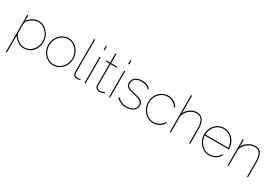

<svg xmlns="http://www.w3.org/2000/svg" viewBox="59 -1897 4693 3277"><g transform="rotate(30 2405.5 -258.5)"><path d="M104 -119.1V212.9H84V-519H104V-409.2Q137.2 -461.4 192.9 -494.1Q248.5 -526.9 307.1 -526.9Q377.4 -526.9 435.8 -487.1Q494.1 -447.3 525.6 -386Q557.1 -324.7 557.1 -257.8Q557.1 -186.5 527.6 -125.7Q498 -64.9 442.1 -27.6Q386.2 9.8 315.9 9.8Q251 9.8 195.8 -26.4Q140.6 -62.5 104 -119.1ZM537.1 -257.8Q537.1 -322.3 506.6 -379.4Q476.1 -436.5 422.9 -471.7Q369.6 -506.8 307.1 -506.8Q267.1 -506.8 220.7 -484.9Q174.3 -462.9 140.4 -425.3Q106.4 -387.7 104 -348.1V-161.1Q132.8 -96.2 190.9 -53Q249 -9.8 315.9 -9.8Q380.9 -9.8 432.4 -46.4Q483.9 -83 510.5 -139.2Q537.1 -195.3 537.1 -257.8Z M648.4 -257.8Q648.4 -329.6 682.1 -391.6Q715.8 -453.6 772.7 -490.2Q829.6 -526.9 895.5 -526.9Q961.4 -526.9 1018.3 -490.2Q1075.2 -453.6 1108.9 -391.6Q1142.6 -329.6 1142.6 -257.8Q1142.6 -204.6 1123 -155Q1103.5 -105.5 1070.3 -69.3Q1037.1 -33.2 991.5 -11.7Q945.8 9.8 895.5 9.8Q828.1 9.8 771.2 -26.6Q714.4 -63 681.4 -124.8Q648.4 -186.5 648.4 -257.8ZM1122.6 -258.8Q1122.6 -324.7 1091.8 -381.8Q1061 -439 1008.5 -472.9Q956.1 -506.8 895.5 -506.8Q835 -506.8 782.5 -472.7Q730 -438.5 699.2 -380.6Q668.5 -322.8 668.5 -255.9Q668.5 -189.9 699 -133.3Q729.5 -76.7 781.5 -43.2Q833.5 -9.8 894.5 -9.8Q955.6 -9.8 1008.1 -43.7Q1060.5 -77.6 1091.6 -135Q1122.6 -192.4 1122.6 -258.8Z M1278.3 -730H1298.3V-77.1Q1298.3 -47.9 1316.2 -31Q1334 -14.2 1364.3 -14.2Q1388.7 -14.2 1419.4 -22.9L1426.3 -6.8Q1390.1 4.9 1357.4 4.9Q1322.3 4.9 1300.3 -17.8Q1278.3 -40.5 1278.3 -77.1Z M1510.3 -652.8V-730H1530.3V-652.8ZM1510.3 0V-519H1530.3V0Z M1900.4 -23.9Q1897.9 -21.5 1887.9 -15.6Q1877.9 -9.8 1853.8 -2.4Q1829.6 4.9 1805.2 4.9Q1768.1 4.9 1741.7 -17.6Q1715.3 -40 1715.3 -75.2V-499H1640.1V-519H1715.3V-700.2H1735.4V-519H1860.4V-499H1735.4V-75.2Q1737.3 -46.9 1757.3 -31Q1777.3 -15.1 1805.2 -15.1Q1825.7 -15.1 1846.4 -21.2Q1867.2 -27.3 1877.2 -32.7Q1887.2 -38.1 1889.2 -40Z M1993.2 -652.8V-730H2013.2V-652.8ZM1993.2 0V-519H2013.2V0Z M2332 9.8Q2210.4 9.8 2134.3 -74.2L2148.9 -86.9Q2189.5 -47.4 2233.4 -28.6Q2277.3 -9.8 2332 -9.8Q2409.7 -9.8 2457.5 -43.7Q2505.4 -77.6 2505.4 -136.2Q2505.4 -154.8 2500.5 -169.2Q2495.6 -183.6 2483.6 -195.1Q2471.7 -206.5 2458.7 -214.6Q2445.8 -222.7 2422.1 -230.5Q2398.4 -238.3 2378.4 -243.7Q2358.4 -249 2324.2 -256.8Q2302.2 -262.2 2290.5 -265.1Q2278.8 -268.1 2261.7 -273.2Q2244.6 -278.3 2235.6 -282Q2226.6 -285.6 2214.4 -291.5Q2202.1 -297.4 2196.3 -303Q2190.4 -308.6 2183.1 -316.7Q2175.8 -324.7 2172.6 -334Q2169.4 -343.3 2167.2 -354.7Q2165 -366.2 2165 -379.9Q2165 -417.5 2179.7 -446.3Q2194.3 -475.1 2220 -492.2Q2245.6 -509.3 2278.1 -518.1Q2310.5 -526.9 2348.1 -526.9Q2409.2 -526.9 2454.3 -506.1Q2499.5 -485.4 2517.1 -452.1L2499 -443.8Q2481 -473.6 2438.2 -490.2Q2395.5 -506.8 2344.2 -506.8Q2299.3 -506.8 2264.4 -494.4Q2229.5 -481.9 2207.3 -453.4Q2185.1 -424.8 2185.1 -382.8Q2185.1 -365.7 2188.2 -352.8Q2191.4 -339.8 2200.2 -329.8Q2209 -319.8 2218.3 -313Q2227.5 -306.2 2246.1 -299.6Q2264.6 -293 2280.5 -288.3Q2296.4 -283.7 2325.2 -276.9Q2358.4 -269 2376 -264.6Q2393.6 -260.3 2418.7 -252.7Q2443.8 -245.1 2456.8 -238.8Q2469.7 -232.4 2485.1 -222.2Q2500.5 -211.9 2507.8 -200.4Q2515.1 -189 2520.3 -173.6Q2525.4 -158.2 2525.4 -139.2Q2525.4 -71.3 2472.4 -30.8Q2419.4 9.8 2332 9.8Z M2864.7 9.8Q2797.4 9.8 2739.5 -26.9Q2681.6 -63.5 2647.7 -126.2Q2613.8 -189 2613.8 -262.2Q2613.8 -335.4 2646.5 -396.2Q2679.2 -457 2736.8 -491.9Q2794.4 -526.9 2863.8 -526.9Q2929.2 -526.9 2981 -496.3Q3032.7 -465.8 3059.1 -411.1L3039.1 -403.8Q3013.7 -451.7 2965.8 -479.2Q2918 -506.8 2860.8 -506.8Q2765.6 -506.8 2699.7 -436Q2633.8 -365.2 2633.8 -262.2Q2633.8 -194.8 2664.8 -136.5Q2695.8 -78.1 2748.3 -43.9Q2800.8 -9.8 2861.8 -9.8Q2922.4 -9.8 2978 -43Q3033.7 -76.2 3045.9 -119.1L3065.9 -112.8Q3048.8 -60.5 2990.7 -25.4Q2932.6 9.8 2864.7 9.8Z M3592.3 0H3572.3V-289.1Q3572.3 -506.8 3428.7 -506.8Q3356 -506.8 3292.7 -455.3Q3229.5 -403.8 3209.5 -328.1V0H3189.5V-730H3209.5V-384.8Q3241.7 -449.2 3301.3 -488Q3360.8 -526.9 3427.2 -526.9Q3508.3 -526.9 3550.3 -466.3Q3592.3 -405.8 3592.3 -289.1Z M3716.3 -263.2Q3716.3 -335 3749 -395.8Q3781.7 -456.5 3838.1 -491.7Q3894.5 -526.9 3961.4 -526.9Q4029.3 -526.9 4086.7 -491.2Q4144 -455.6 4177.5 -393.8Q4210.9 -332 4211.4 -258.8V-248H3736.3Q3741.2 -182.1 3773.2 -127.4Q3805.2 -72.8 3856.4 -41.3Q3907.7 -9.8 3967.3 -9.8Q4027.3 -9.8 4079.6 -40.5Q4131.8 -71.3 4153.3 -119.1L4172.4 -113.8Q4151.4 -60.5 4092.5 -25.4Q4033.7 9.8 3966.3 9.8Q3898.9 9.8 3841.3 -27.1Q3783.7 -64 3750 -127Q3716.3 -189.9 3716.3 -263.2ZM3736.3 -268.1H4190.4Q4184.1 -372.1 4119.4 -439.5Q4054.7 -506.8 3962.4 -506.8Q3901.9 -506.8 3851.3 -476.1Q3800.8 -445.3 3770.3 -390.6Q3739.7 -335.9 3736.3 -268.1Z M4732.9 0H4712.9V-289.1Q4712.9 -402.3 4681.2 -454.6Q4649.4 -506.8 4580.1 -506.8Q4504.4 -506.8 4438 -455.6Q4371.6 -404.3 4350.1 -328.1V0H4330.1V-519H4350.1V-384.8Q4382.3 -447.8 4446 -487.3Q4509.8 -526.9 4579.1 -526.9Q4658.7 -526.9 4695.8 -469.2Q4732.9 -411.6 4732.9 -289.1Z"/></g></svg>

Font: Rawline Thin
Style: Regular
Weight: 250
Designer: Matt McInerney, Pablo Impallari, Rodrigo Fuenzalida
Foundry: Matt McInerney, Pablo Impallari, Rodrigo Fuenzalida
Version: Version 4.020;PS 004.020;hotconv 1.0.88;makeotf.lib2.5.64775